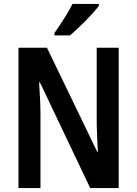

<svg xmlns="http://www.w3.org/2000/svg" viewBox="-20 -957 698 977"><path d="M584 0H439L183 -538H179Q182 -494 184 -450.5Q186 -407 186 -371V0H74V-714H219L475 -184H478Q476 -226 474 -269.5Q472 -313 472 -348V-714H584ZM483 -927Q469 -908 443 -880Q417 -852 388 -824Q359 -796 336 -777H257V-789Q283 -826 307.5 -864.5Q332 -903 349 -937H483Z"/></svg>

Font: Noto Sans Thai Looped Condensed SemiBold
Style: Regular
Weight: 600
Width: 3
Designer: Sasikarn Vongin, Ben Mitchell
Foundry: The Fontpad Ltd
Version: Version 1.001; ttfautohint (v1.8.4.7-5d5b)